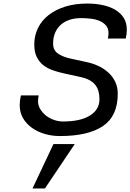

<svg xmlns="http://www.w3.org/2000/svg" viewBox="-20 -754 734 1081"><path d="M198 -217Q196 -208 195 -199.5Q194 -191 194 -185Q194 -161 206.5 -140Q219 -119 238.5 -103.5Q258 -88 283.5 -79Q309 -70 334 -70Q433 -70 486.5 -103.5Q540 -137 540 -195Q540 -218 535 -238Q530 -258 518 -274Q506 -290 486 -301.5Q466 -313 435 -320L339 -341Q307 -348 277 -358.5Q247 -369 224 -387Q201 -405 187 -433Q173 -461 173 -503Q173 -554 194 -596.5Q215 -639 254 -669.5Q293 -700 348 -717Q403 -734 471 -734Q517 -734 557.5 -725.5Q598 -717 628.5 -699Q659 -681 676.5 -653.5Q694 -626 694 -587Q694 -564 688 -537H587Q591 -553 591 -567Q591 -593 578 -609Q565 -625 543.5 -635Q522 -645 494 -648.5Q466 -652 435 -652Q402 -652 373.5 -643Q345 -634 324 -616Q303 -598 291 -571Q279 -544 279 -508Q279 -471 307 -452Q335 -433 378 -424L470 -404Q503 -397 534 -382.5Q565 -368 589.5 -346Q614 -324 628.5 -294Q643 -264 643 -226Q643 -101 560 -44.5Q477 12 317 12Q272 12 231.5 0Q191 -12 159.5 -34.5Q128 -57 109.5 -89Q91 -121 91 -162Q91 -173 92.5 -187Q94 -201 98 -217ZM233 307H163L281 57H401Z"/></svg>

Font: Perun
Style: Italic
Weight: 400
Italic angle: -12°
Foundry: Copyright (c) Stefan Peev, Context Ltd, 2016
Version: Version 1.027